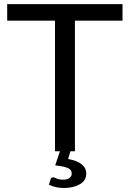

<svg xmlns="http://www.w3.org/2000/svg" viewBox="-20 -736 630 934"><path d="M291 178.5Q250 178.5 218 162.5L226.5 135Q230 126.5 238 126.5Q242.5 126.5 248.5 129.5Q254 132.5 263 135.2Q272 138 286.5 138Q308.5 138 318.8 129.2Q329 120.5 329 108Q329 89 308.5 80.8Q288 72.5 248.5 68.5L271.5 0H247.5V-635.5H15V-716H576V-635.5H344.5V0H322.5L311.5 37.5Q399.5 53.5 399.5 109Q399.5 142.5 368.2 160.5Q337 178.5 291 178.5Z"/></svg>

Font: Verano Sans
Style: Regular
Weight: 400
Designer: Lukasz Dziedzic with Adam Twardoch and Botio Nikoltchev
Foundry: tyPoland Lukasz Dziedzic
Version: Version 3.001;December 28, 2019;FontCreator 12.0.0.2547 64-b